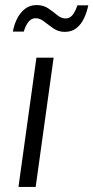

<svg xmlns="http://www.w3.org/2000/svg" viewBox="-20 -739 369 759"><path d="M53 0 124 -511H192L121 0ZM31 -614Q35 -639 46.5 -663Q58 -687 77.5 -703Q97 -719 125 -719Q151 -719 170.5 -706Q190 -693 206 -679.5Q222 -666 239 -666Q256 -666 267 -680Q278 -694 286 -718H329Q324 -693 313 -668.5Q302 -644 283 -628.5Q264 -613 236 -613Q211 -613 191.5 -626.5Q172 -640 155 -653.5Q138 -667 121 -667Q104 -667 92.5 -652.5Q81 -638 74 -614Z"/></svg>

Font: Chivo ExtraLight
Style: Italic
Weight: 250
Italic angle: -8.05°
Designer: Hector Gatti
Foundry: Omnibus-Type
Version: Version 2.002